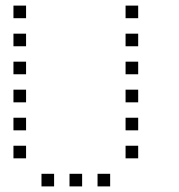

<svg xmlns="http://www.w3.org/2000/svg" viewBox="-20 -693 640 685"><path d="M29 -673Q28 -673 28 -673Q28 -673 28 -672V-629Q28 -628 28 -628Q28 -628 29 -628H72Q73 -628 73 -628Q73 -628 73 -629V-672Q73 -673 73 -673Q73 -673 72 -673ZM429 -673Q428 -673 428 -673Q428 -673 428 -672V-629Q428 -628 428 -628Q428 -628 429 -628H472Q473 -628 473 -628Q473 -628 473 -629V-672Q473 -673 473 -673Q473 -673 472 -673ZM29 -573Q28 -573 28 -573Q28 -573 28 -572V-529Q28 -528 28 -528Q28 -528 29 -528H72Q73 -528 73 -528Q73 -528 73 -529V-572Q73 -573 73 -573Q73 -573 72 -573ZM429 -573Q428 -573 428 -573Q428 -573 428 -572V-529Q428 -528 428 -528Q428 -528 429 -528H472Q473 -528 473 -528Q473 -528 473 -529V-572Q473 -573 473 -573Q473 -573 472 -573ZM29 -473Q28 -473 28 -473Q28 -473 28 -472V-429Q28 -428 28 -428Q28 -428 29 -428H72Q73 -428 73 -428Q73 -428 73 -429V-472Q73 -473 73 -473Q73 -473 72 -473ZM429 -473Q428 -473 428 -473Q428 -473 428 -472V-429Q428 -428 428 -428Q428 -428 429 -428H472Q473 -428 473 -428Q473 -428 473 -429V-472Q473 -473 473 -473Q473 -473 472 -473ZM29 -373Q28 -373 28 -373Q28 -373 28 -372V-329Q28 -328 28 -328Q28 -328 29 -328H72Q73 -328 73 -328Q73 -328 73 -329V-372Q73 -373 73 -373Q73 -373 72 -373ZM429 -373Q428 -373 428 -373Q428 -373 428 -372V-329Q428 -328 428 -328Q428 -328 429 -328H472Q473 -328 473 -328Q473 -328 473 -329V-372Q473 -373 473 -373Q473 -373 472 -373ZM29 -273Q28 -273 28 -273Q28 -273 28 -272V-229Q28 -228 28 -228Q28 -228 29 -228H72Q73 -228 73 -228Q73 -228 73 -229V-272Q73 -273 73 -273Q73 -273 72 -273ZM429 -273Q428 -273 428 -273Q428 -273 428 -272V-229Q428 -228 428 -228Q428 -228 429 -228H472Q473 -228 473 -228Q473 -228 473 -229V-272Q473 -273 473 -273Q473 -273 472 -273ZM29 -173Q28 -173 28 -173Q28 -173 28 -172V-129Q28 -128 28 -128Q28 -128 29 -128H72Q73 -128 73 -128Q73 -128 73 -129V-172Q73 -173 73 -173Q73 -173 72 -173ZM429 -173Q428 -173 428 -173Q428 -173 428 -172V-129Q428 -128 428 -128Q428 -128 429 -128H472Q473 -128 473 -128Q473 -128 473 -129V-172Q473 -173 473 -173Q473 -173 472 -173ZM129 -73Q128 -73 128 -73Q128 -73 128 -72V-29Q128 -28 128 -28Q128 -28 129 -28H172Q173 -28 173 -28Q173 -28 173 -29V-72Q173 -73 173 -73Q173 -73 172 -73ZM229 -73Q228 -73 228 -73Q228 -73 228 -72V-29Q228 -28 228 -28Q228 -28 229 -28H272Q273 -28 273 -28Q273 -28 273 -29V-72Q273 -73 273 -73Q273 -73 272 -73ZM329 -73Q328 -73 328 -73Q328 -73 328 -72V-29Q328 -28 328 -28Q328 -28 329 -28H372Q373 -28 373 -28Q373 -28 373 -29V-72Q373 -73 373 -73Q373 -73 372 -73Z"/></svg>

Font: Doto Light
Style: Regular
Weight: 300
Monospace: yes
Version: Version 1.000